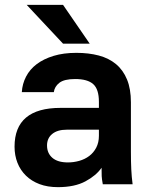

<svg xmlns="http://www.w3.org/2000/svg" viewBox="-20 -760 615 792"><path d="M219 12Q176 12 143 -0.5Q110 -13 87 -35.5Q64 -58 52 -88.5Q40 -119 40 -155Q40 -315 230 -315H388V-340Q388 -392 364.5 -413Q341 -434 290 -434Q245 -434 225 -418.5Q205 -403 202 -380H70Q72 -414 87.5 -444Q103 -474 131.5 -495.5Q160 -517 201 -529.5Q242 -542 295 -542Q346 -542 387.5 -531Q429 -520 458.5 -495.5Q488 -471 504 -432Q520 -393 520 -338V-135Q520 -93 521.5 -61.5Q523 -30 527 0H404Q400 -22 399.5 -33.5Q399 -45 399 -68Q377 -36 332.5 -12Q288 12 219 12ZM260 -90Q284 -90 307 -96.5Q330 -103 348 -116.5Q366 -130 377 -151Q388 -172 388 -200V-225H255Q217 -225 195.5 -207.5Q174 -190 174 -160Q174 -128 196 -109Q218 -90 260 -90ZM90 -740H240L350 -580H240Z"/></svg>

Font: Golos Text DemiBold
Style: Regular
Weight: 600
Designer: A.Korolkova, Vitaly Kuzmin
Foundry: ParaType Ltd
Version: Version 2.002